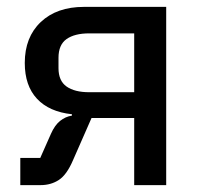

<svg xmlns="http://www.w3.org/2000/svg" viewBox="-20 -538 585 558"><path d="M39 -79H97L128 -149Q139 -174 154.5 -186.5Q170 -199 189 -202V-206Q123 -213 87.5 -251Q52 -289 52 -355Q52 -430 98.5 -474Q145 -518 224 -518H463V0H370V-195H246L192 -72Q174 -30 151 -15Q128 0 98 0H39ZM370 -270V-441H239Q197 -441 173.5 -424.5Q150 -408 150 -370V-340Q150 -303 173.5 -286.5Q197 -270 239 -270Z"/></svg>

Font: IBM Plex Sans Text
Style: Regular
Weight: 450
Designer: Mike Abbink, Paul van der Laan, Pieter van Rosmalen
Foundry: Bold Monday
Version: Version 3.005